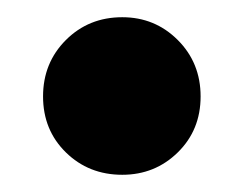

<svg xmlns="http://www.w3.org/2000/svg" viewBox="-20 -375 283 223"><path d="M213 -263Q213 -302 186.5 -328.5Q160 -355 122 -355Q83 -355 56.5 -328.5Q30 -302 30 -263Q30 -224 56.5 -198Q83 -172 122 -172Q160 -172 186.5 -198Q213 -224 213 -263Z"/></svg>

Font: Catamaran
Style: Regular
Weight: 900
Designer: Pria Ravichandran
Version: Version 1.001;PS 001.000;hotconv 1.0.70;makeotf.lib2.5.58329